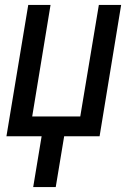

<svg xmlns="http://www.w3.org/2000/svg" viewBox="-20 -550 540 775"><path d="M114 205 148 0H6L94 -530H184L110 -80H304L379 -530H469L382 0H239L205 205Z"/></svg>

Font: Iosevka Curly Medium Oblique
Style: Regular
Weight: 500
Italic angle: -9°
Monospace: yes
Designer: Belleve Invis
Foundry: Belleve Invis
Version: Version 11.1.0; ttfautohint (v1.8.3)